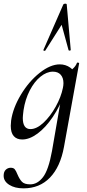

<svg xmlns="http://www.w3.org/2000/svg" viewBox="-41 -752 475 1053"><path d="M-21 212Q-21 190 -9.5 179Q2 168 18 168Q33 168 40 176.5Q47 185 55 205Q66 231 79.5 245Q93 259 125 259Q164 259 194.5 220Q225 181 244 77L297 -229L316 -246Q288 -169 248.5 -110.5Q209 -52 165 -19.5Q121 13 81 13Q51 13 34.5 -5.5Q18 -24 18 -62Q18 -71 20 -91Q30 -160 73.5 -232.5Q117 -305 176 -352Q235 -399 287 -399Q319 -399 344.5 -381Q370 -363 373 -328L325 -357Q339 -359 356.5 -373.5Q374 -388 381 -407Q383 -409 385 -409Q388 -409 391 -407.5Q394 -406 393 -405L310 53Q290 163 233 222Q176 281 88 281Q40 281 9.5 261.5Q-21 242 -21 212ZM304 -270Q307 -284 307 -296Q307 -325 292 -342Q277 -359 249 -359Q215 -359 181 -331.5Q147 -304 122 -255.5Q97 -207 88 -147Q84 -115 84 -105Q84 -44 126 -44Q160 -44 197.5 -79Q235 -114 264.5 -167Q294 -220 304 -270ZM335 -477 297 -616 207 -474Q206 -473 204 -473Q201 -473 198.5 -474.5Q196 -476 197 -478L306 -727Q309 -732 317 -732Q325 -732 325 -727L347 -478Q347 -475 341.5 -474.5Q336 -474 335 -477Z"/></svg>

Font: Cormorant Infant Medium
Style: Italic
Weight: 500
Italic angle: -10°
Designer: Christian Thalmann (Catharsis Fonts)
Foundry: Catharsis Fonts
Version: Version 4.000